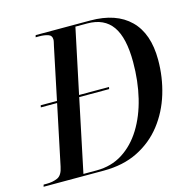

<svg xmlns="http://www.w3.org/2000/svg" viewBox="-130 -818 921 923"><g transform="rotate(-15 330.5 -357.0)"><path d="M-25 0 -22 -10H-7Q24 -10 47.5 -20.5Q71 -31 79 -72L142 -372H61L63 -382H144L198 -640Q200 -649 202 -657.5Q204 -666 204 -671Q204 -692 185.5 -698Q167 -704 141 -704H124L127 -714H398Q527 -714 596 -646Q665 -578 665 -447Q665 -360 640.5 -279.5Q616 -199 567 -136Q518 -73 445 -36.5Q372 0 275 0ZM242 -10Q315 -10 371.5 -46Q428 -82 467 -145Q506 -208 526 -290.5Q546 -373 546 -468Q546 -589 505.5 -646.5Q465 -704 381 -704H322L254 -382H403L401 -372H252L176 -10Z"/></g></svg>

Font: Noto Serif Display SemiCondensed Medium
Style: Italic
Weight: 500
Width: 4
Italic angle: -12°
Designer: Monotype Design Team
Foundry: Monotype Imaging Inc.
Version: Version 2.009